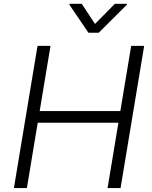

<svg xmlns="http://www.w3.org/2000/svg" viewBox="-20 -962 779 982"><path d="M51.1 0 171.9 -727.3H238.3L182.9 -393.8H595.5L650.9 -727.3H717.3L596.6 0H530.2L585.6 -334.2H172.9L117.5 0ZM398.1 -942.5 465.9 -839.5 567.5 -942.5H629.6L628.6 -937.5L485.1 -794.7H432.2L335.2 -937.5L335.9 -942.5Z"/></svg>

Font: Inter Light  BETA
Style: Italic
Weight: 300
Italic angle: 9.39999°
Designer: Rasmus Andersson
Foundry: rsms
Version: Version 3.011;git-f93a4a705